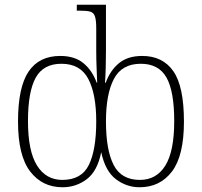

<svg xmlns="http://www.w3.org/2000/svg" viewBox="-20 -780 853 810"><path d="M244 10Q158 10 107 -57Q56 -124 56 -267Q56 -412 100.5 -478Q145 -544 234 -544Q295 -544 332 -513.5Q369 -483 388 -431H390Q389 -458 387.5 -494Q386 -530 386 -563V-660Q386 -695 380.5 -711Q375 -727 360.5 -731Q346 -735 318 -735H304V-760H427V-564Q427 -533 426 -494.5Q425 -456 423 -431H426Q445 -483 482 -513.5Q519 -544 580 -544Q666 -544 711 -480Q756 -416 756 -267Q756 -123 705.5 -56.5Q655 10 569 10Q514 10 469 -24Q424 -58 407 -138Q391 -58 346 -24Q301 10 244 10ZM243 -21Q324 -21 355 -84.5Q386 -148 386 -268Q386 -383 352.5 -447Q319 -511 239 -511Q163 -511 130.5 -452Q98 -393 98 -269Q98 -143 136 -82Q174 -21 243 -21ZM570 -21Q640 -21 677.5 -81.5Q715 -142 715 -269Q715 -396 682 -453.5Q649 -511 574 -511Q494 -511 460.5 -447Q427 -383 427 -268Q427 -147 459.5 -84Q492 -21 570 -21Z"/></svg>

Font: Noto Serif SemiCondensed ExtraLight
Style: Regular
Weight: 200
Width: 4
Designer: Monotype Design Team
Foundry: Monotype Imaging Inc.
Version: Version 2.014